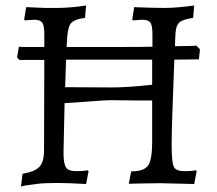

<svg xmlns="http://www.w3.org/2000/svg" viewBox="-20 -666 790 698"><path d="M533.2 -449.2H220.2L216.8 -349.1L384.8 -348.1Q444.3 -348.1 533.2 -357.9ZM647.9 -43.9H660.2Q672.4 -43.9 692.9 -46.9L694.8 -43L686 2.9L563 0L492.2 1Q471.2 2 448.2 2L457 -43Q503.4 -43 518.3 -64.2Q533.2 -85.4 533.2 -149.9V-300.8H474.1L380.9 -301.8Q362.8 -301.8 308.1 -297.4Q252.9 -293 214.8 -291L210.9 -111.8Q210.9 -70.8 220 -57.4Q229 -43.9 254.9 -43.9H267.1Q279.3 -43.9 299.8 -46.9L301.8 -43L293 2.9Q168.5 -4.4 112.8 2.7Q57.1 9.8 56.2 12.2L62 -34.2Q106.9 -42 123.5 -59.8Q140.1 -77.6 140.1 -120.1L141.1 -448.2H50.8L42 -457L48.8 -496.1Q60.1 -495.1 75.2 -495.1H141.1V-540Q141.1 -572.3 134 -583.3Q127 -594.2 104 -594.2L82 -592.8Q76.2 -591.8 69.8 -591.8L67.9 -596.2L75.2 -640.1Q138.2 -637.2 142.6 -637.2H186Q235.8 -637.2 293 -646L289.1 -601.1Q247.6 -595.7 236.3 -579.3Q225.1 -563 223.1 -511.2L222.2 -495.1H360.4Q499 -495.1 534.2 -496.1V-540Q534.2 -572.3 527.1 -583.3Q520 -594.2 497.1 -594.2L475.1 -592.8Q469.2 -591.8 462.9 -591.8L460.9 -596.2L467.8 -640.1L479 -639.6Q535.2 -637.2 579.1 -637.2Q623 -637.2 686 -646L682.1 -601.1Q644 -595.2 632.1 -584.5Q620.1 -573.7 618.2 -546.9Q616.2 -519.5 616.2 -498L671.9 -499Q684.1 -499 693.8 -500L707 -486.8L703.1 -450.2L613.8 -449.2Q604 -210 604 -140.6Q604 -71.3 613 -57.6Q622.1 -43.9 647.9 -43.9Z"/></svg>

Font: Alegreya-Regular
Style: Regular
Weight: 400
Designer: Juan Pablo del Peral
Foundry: Juan Pablo del Peral
Version: Version 1.003